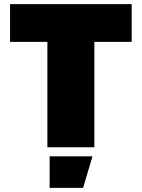

<svg xmlns="http://www.w3.org/2000/svg" viewBox="-20 -718 690 936"><path d="M211 0V-514H29V-698H622V-514H440V0ZM222 198V44H431L385 198Z"/></svg>

Font: Azeret Mono Thin Black
Style: Regular
Weight: 900
Version: Version 1.002